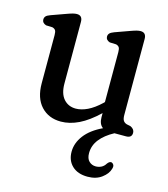

<svg xmlns="http://www.w3.org/2000/svg" viewBox="-99 -518 700 802"><g transform="rotate(15 250.5 -117.5)"><path d="M67.5 -123V-331.5Q67.5 -346 63.5 -352Q59.5 -358 50 -360.5L22.5 -361.5Q5 -367.5 5 -382Q5 -390.5 10 -396.2Q15 -402 29 -407L93 -430Q109.5 -436 118.5 -438.2Q127.5 -440.5 135 -440.5Q159.5 -440.5 159.5 -413V-146.5Q159.5 -103 179.5 -80.2Q199.5 -57.5 232 -57.5Q255.5 -57.5 282.2 -70.2Q309 -83 338 -110.5L343 -115.5V-331.5Q343 -346 339 -352Q335 -358 325.5 -360.5L298 -361.5Q280.5 -367.5 280.5 -382Q280.5 -390.5 285.8 -396.2Q291 -402 304.5 -407L368.5 -430Q385 -436 394 -438.2Q403 -440.5 410.5 -440.5Q435 -440.5 435 -413V-84.5Q435 -68 440 -60.2Q445 -52.5 455 -49.5L473 -45.5Q490 -37 490 -21.5Q490 0 465 0H415Q376 21 355 47.8Q334 74.5 334 107.5Q334 131 346 142.5Q358 154 375 154Q387.5 154 398.8 148.5Q410 143 417.5 130.5Q426 119 435 120.5Q440.5 122 444.2 128.2Q448 134.5 444.5 145.5Q438.5 168 414.2 186.2Q390 204.5 353 204.5Q310.5 204.5 286.2 181.5Q262 158.5 262 120.5Q262 83 287.5 49.5Q313 16 363.5 -8Q345.5 -20.5 345.5 -51V-68.5Q302 -27 262.8 -8Q223.5 11 185.5 11Q132.5 11 100 -24Q67.5 -59 67.5 -123Z"/></g></svg>

Font: Fraunces 144pt S100
Style: Regular
Weight: 400
Version: Version 1.000; ttfautohint (v1.8.3)